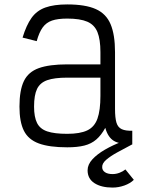

<svg xmlns="http://www.w3.org/2000/svg" viewBox="-20 -652 640 868"><path d="M284 14Q203 14 155.5 -3.5Q108 -21 88 -61Q68 -101 68 -170Q68 -244 88 -285.5Q108 -327 155.5 -344Q203 -361 284 -361H434V-416Q434 -474 420.5 -507Q407 -540 374.5 -554Q342 -568 284 -568Q241 -568 215 -559Q189 -550 173 -528Q157 -506 146 -466L82 -482Q99 -538 122.5 -571Q146 -604 185 -618Q224 -632 284 -632Q366 -632 413 -611Q460 -590 480 -542.5Q500 -495 500 -416V-160Q500 -119 506.5 -97.5Q513 -76 530.5 -68Q548 -60 578 -61V0Q522 1 495 -15Q468 -31 456 -74Q438 -41 415.5 -21.5Q393 -2 361.5 6Q330 14 284 14ZM284 -47Q342 -47 374.5 -62.5Q407 -78 420.5 -115.5Q434 -153 434 -219V-301H284Q226 -301 193.5 -289.5Q161 -278 147.5 -250Q134 -222 134 -170Q134 -123 147.5 -96Q161 -69 193.5 -58Q226 -47 284 -47ZM489 196Q438 196 407 176Q376 156 376 118Q376 92 397.5 68.5Q419 45 454.5 24.5Q490 4 530 -11L579 0Q541 20 510 37Q479 54 460 70.5Q441 87 442 104Q442 118 454.5 126.5Q467 135 489 135Q505 135 520.5 129Q536 123 547 114L585 161Q569 177 542.5 186.5Q516 196 489 196Z"/></svg>

Font: Victor Mono Light
Style: Regular
Weight: 300
Monospace: yes
Designer: Rune Bjørnerås
Version: Version 1.561;gftools[0.9.30]